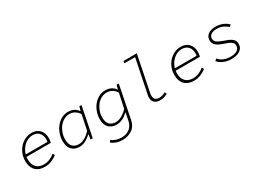

<svg xmlns="http://www.w3.org/2000/svg" viewBox="-23 -1583 3646 2676"><g transform="rotate(-30 1800.0 -245.0)"><path d="M271 12Q177 12 124.5 -41.5Q72 -95 72 -192Q72 -257 94 -312Q116 -367 153.5 -407Q191 -447 240 -469.5Q289 -492 343 -492Q386 -492 418.5 -478Q451 -464 473 -440Q495 -416 506.5 -382.5Q518 -349 518 -310Q518 -287 514.5 -266Q511 -245 508 -237H117Q114 -216 114 -195Q114 -117 156.5 -70.5Q199 -24 277 -24Q328 -24 373.5 -43.5Q419 -63 453 -93L473 -63Q440 -34 387 -11Q334 12 271 12ZM339 -457Q304 -457 270.5 -443.5Q237 -430 208.5 -405.5Q180 -381 158 -347Q136 -313 124 -272H474Q476 -282 477 -292.5Q478 -303 478 -313Q478 -379 441 -418Q404 -457 339 -457Z M831 12Q755 12 708.5 -34Q662 -80 662 -171Q662 -235 682.5 -293Q703 -351 739 -395Q775 -439 824 -465.5Q873 -492 930 -492Q984 -492 1023.5 -470.5Q1063 -449 1085 -414H1089L1108 -480H1142L1046 0H1011L1022 -77H1018Q978 -38 930 -13Q882 12 831 12ZM839 -24Q885 -24 934.5 -51Q984 -78 1030 -129L1080 -369Q1049 -416 1011 -436Q973 -456 931 -456Q883 -456 841.5 -432.5Q800 -409 769.5 -370Q739 -331 721.5 -281Q704 -231 704 -179Q704 -100 740.5 -62Q777 -24 839 -24Z M1397 229Q1341 229 1297.5 213Q1254 197 1223 172L1246 141Q1276 167 1317.5 180Q1359 193 1401 193Q1478 193 1530.5 153.5Q1583 114 1599 36L1622 -83H1618Q1579 -45 1531 -21Q1483 3 1433 3Q1356 3 1309.5 -43Q1263 -89 1263 -177Q1263 -240 1283.5 -297Q1304 -354 1339.5 -397.5Q1375 -441 1424 -466.5Q1473 -492 1530 -492Q1584 -492 1623.5 -470.5Q1663 -449 1685 -414H1689L1708 -480H1742L1637 45Q1618 139 1553 184Q1488 229 1397 229ZM1440 -33Q1486 -33 1535.5 -60Q1585 -87 1630 -135L1680 -369Q1649 -416 1611.5 -436Q1574 -456 1531 -456Q1483 -456 1441.5 -433Q1400 -410 1370 -372Q1340 -334 1322.5 -285.5Q1305 -237 1305 -185Q1305 -107 1341 -70Q1377 -33 1440 -33Z M2124 12Q2073 12 2040 -16Q2007 -44 2007 -102Q2007 -123 2014 -150L2123 -684H1949L1957 -719H2170L2056 -155Q2050 -129 2050 -106Q2050 -63 2072 -43.5Q2094 -24 2133 -24Q2180 -24 2236 -53L2249 -20Q2220 -5 2188.5 3.5Q2157 12 2124 12Z M2671 12Q2577 12 2524.5 -41.5Q2472 -95 2472 -192Q2472 -257 2494 -312Q2516 -367 2553.5 -407Q2591 -447 2640 -469.5Q2689 -492 2743 -492Q2786 -492 2818.5 -478Q2851 -464 2873 -440Q2895 -416 2906.5 -382.5Q2918 -349 2918 -310Q2918 -287 2914.5 -266Q2911 -245 2908 -237H2517Q2514 -216 2514 -195Q2514 -117 2556.5 -70.5Q2599 -24 2677 -24Q2728 -24 2773.5 -43.5Q2819 -63 2853 -93L2873 -63Q2840 -34 2787 -11Q2734 12 2671 12ZM2739 -457Q2704 -457 2670.5 -443.5Q2637 -430 2608.5 -405.5Q2580 -381 2558 -347Q2536 -313 2524 -272H2874Q2876 -282 2877 -292.5Q2878 -303 2878 -313Q2878 -379 2841 -418Q2804 -457 2739 -457Z M3272 12Q3242 12 3212 6Q3182 0 3154.5 -11.5Q3127 -23 3103.5 -39.5Q3080 -56 3064 -76L3091 -103Q3125 -62 3175 -42.5Q3225 -23 3281 -23Q3311 -23 3337.5 -28.5Q3364 -34 3383.5 -46Q3403 -58 3414 -76.5Q3425 -95 3425 -121Q3425 -143 3414.5 -158.5Q3404 -174 3384.5 -186.5Q3365 -199 3338 -209Q3311 -219 3279 -230Q3203 -256 3170.5 -287.5Q3138 -319 3138 -367Q3138 -399 3151 -422.5Q3164 -446 3186.5 -461.5Q3209 -477 3239 -484.5Q3269 -492 3304 -492Q3338 -492 3368 -485.5Q3398 -479 3423.5 -468Q3449 -457 3469 -443Q3489 -429 3504 -414L3479 -387Q3449 -413 3405.5 -435Q3362 -457 3301 -457Q3243 -457 3210.5 -434Q3178 -411 3178 -371Q3178 -329 3213.5 -306.5Q3249 -284 3308 -264Q3342 -252 3371 -240Q3400 -228 3421 -212.5Q3442 -197 3454 -176Q3466 -155 3466 -125Q3466 -88 3450.5 -62Q3435 -36 3409 -19.5Q3383 -3 3347.5 4.5Q3312 12 3272 12Z"/></g></svg>

Font: Source Code Pro Light
Style: Italic
Weight: 300
Italic angle: -11°
Monospace: yes
Designer: Paul D. Hunt, Teo Tuominen
Foundry: Adobe Systems Incorporated
Version: Version 1.050;PS 1.000;hotconv 16.6.51;makeotf.lib2.5.65220